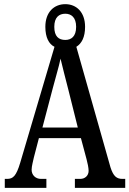

<svg xmlns="http://www.w3.org/2000/svg" viewBox="-20 -903 622 923"><path d="M3 0H203V-43H177C151 -43 132 -61 132 -87C132 -105 140 -131 143 -147L167 -239H369L396 -138C401 -120 406 -95 406 -82C406 -58 388 -43 366 -43H340V0H582V-43H569C541 -43 525 -55 511 -99L347 -678C373 -694 389 -725 389 -774C389 -845 347 -883 294 -883C240 -883 198 -845 198 -774C198 -723 215 -691 242 -678L77 -120C58 -57 43 -43 14 -43H3ZM294 -711C262 -711 241 -728 241 -774C241 -820 264 -837 294 -837C322 -837 346 -820 346 -774C346 -727 322 -711 294 -711ZM184 -290 234 -480C246 -527 264 -585 271 -621C280 -583 294 -528 309 -470L354 -290Z"/></svg>

Font: Noto Serif Devanagari ExtraCondensed Medium
Style: Regular
Weight: 500
Width: 2
Designer: Universal Thirst, Indian Type Foundry and the Monotype Design Team
Foundry: Monotype Imaging Inc.
Version: Version 2.004